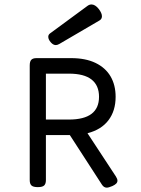

<svg xmlns="http://www.w3.org/2000/svg" viewBox="-20 -843 640 870"><path d="M394.5 -822.8Q411.1 -822.8 427.2 -802.7Q441.9 -783.7 441.9 -769.5Q441.9 -756.8 431.2 -750.5L248.5 -643.6Q239.7 -638.7 232.9 -638.7Q221.2 -638.7 210.4 -650.9Q198.7 -664.1 198.7 -676.3Q198.7 -685.5 206.5 -691.4L376.5 -816.4Q385.3 -822.8 394.5 -822.8ZM512.2 -24.4Q512.2 -17.1 506.6 -11.2Q501 -5.4 489.3 0Q472.2 7.3 463.9 7.3Q450.7 7.3 441.9 -6.3L296.4 -231H188V-26.9Q188 -9.8 179.9 -2.4Q171.9 4.9 151.9 4.9H150.9Q130.9 4.9 122.8 -2.4Q114.7 -9.8 114.7 -26.9V-546.4Q114.7 -564.5 121.8 -572Q128.9 -579.6 145.5 -579.6H188H302.7Q367.7 -579.6 412.8 -557.9Q458 -536.1 481 -496.8Q503.9 -457.5 503.9 -404.3Q503.9 -340.8 471.4 -298.1Q439 -255.4 376.5 -239.3L505.4 -43Q512.2 -32.2 512.2 -24.4ZM188 -301.3H292.5Q428.7 -301.3 428.7 -404.3Q428.7 -456.1 394.8 -482.7Q360.8 -509.3 292.5 -509.3H188Z"/></svg>

Font: Courier Prime Code
Style: Regular
Weight: 400
Designer: Alan Dague-Greene
Foundry: Quote-Unquote Apps
Version: Version 3.0318